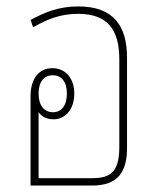

<svg xmlns="http://www.w3.org/2000/svg" viewBox="-20 -577 491 597"><path d="M375 -398C375 -496 333 -557 224 -557C162 -557 120 -539 75 -515L83 -492C129 -519 171 -534 223 -534C315 -534 351 -484 351 -393V-121C351 -46 327 -23 267 -23H100V-228C110 -214 126 -206 146 -206C185 -206 211 -239 211 -286C211 -332 185 -365 143 -365C100 -365 75 -331 75 -278V0H266C347 0 375 -43 375 -117ZM145 -228C117 -228 100 -249 100 -286C100 -323 117 -343 144 -343C171 -343 188 -323 188 -286C188 -249 171 -228 145 -228Z"/></svg>

Font: Noto Sans Thai Looped Condensed Thin
Style: Regular
Weight: 100
Width: 3
Designer: Sasikarn Vongin, Ben Mitchell
Foundry: The Fontpad Ltd
Version: Version 1.001